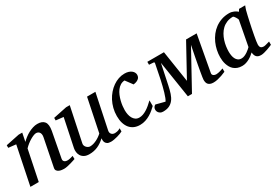

<svg xmlns="http://www.w3.org/2000/svg" viewBox="29 -1169 2670 1857"><g transform="rotate(-30 1364.0 -241.0)"><path d="M526.9 -20Q520.5 -17.6 504.6 -12.5Q488.8 -7.3 469.2 -1.7Q449.7 3.9 429.2 8.1Q408.7 12.2 393.1 12.2Q384.3 12.2 368.9 10.5Q353.5 8.8 339.4 2.7Q325.2 -3.4 316.4 -15.1Q307.6 -26.9 312 -46.9L373 -354Q376.5 -374 373.3 -387.2Q370.1 -400.4 363 -408.4Q356 -416.5 346.7 -419.7Q337.4 -422.9 329.1 -422.9Q316.9 -422.9 299.1 -415.8Q281.2 -408.7 261.5 -397Q241.7 -385.3 221.7 -369.4Q201.7 -353.5 185.1 -335.9L116.2 0H22.9L109.9 -424.8L25.9 -434.1V-462.9L176.8 -494.1H216.8L198.2 -400.9Q214.8 -417.5 236.3 -434.3Q257.8 -451.2 282.2 -464.4Q306.6 -477.5 332.8 -485.8Q358.9 -494.1 383.8 -494.1Q438.5 -494.1 461.7 -463.9Q484.9 -433.6 473.1 -366.2L419.9 -84Q417.5 -69.8 422.1 -61.5Q426.8 -53.2 434.3 -48.8Q441.9 -44.4 450.2 -43.2Q458.5 -42 462.9 -42Q476.6 -42 492.7 -45.9Q508.8 -49.8 525.9 -55.2Z M1053.7 -23.9Q1044.4 -18.6 1028.1 -12.2Q1011.7 -5.9 992.7 -0.5Q973.6 4.9 953.9 8.5Q934.1 12.2 918 12.2Q889.6 12.2 876 2.7Q862.3 -6.8 857.2 -19.3Q852.1 -31.7 852.5 -44.4Q853 -57.1 853 -63Q813.5 -25.4 770.3 -6.6Q727.1 12.2 676.8 12.2Q642.1 12.2 620.1 0Q598.1 -12.2 586.9 -30.8Q575.7 -49.3 573.2 -71.3Q570.8 -93.3 574.7 -112.8L639.6 -424.8L555.7 -434.1V-462.9L706.5 -494.1H747.6L668 -112.8Q665 -100.1 669.2 -88.6Q673.3 -77.1 681.4 -68.6Q689.5 -60.1 699.7 -54.9Q710 -49.8 719.7 -49.8Q737.8 -49.8 756.1 -54.9Q774.4 -60.1 792.5 -68.8Q810.5 -77.6 827.1 -89.1Q843.8 -100.6 857.9 -113.8L933.6 -481.9H1026.9L946.8 -97.2Q943.4 -81.5 946.8 -71Q950.2 -60.5 957.3 -53.7Q964.4 -46.9 973.4 -43.9Q982.4 -41 990.7 -41Q1000.5 -41 1016.6 -43.9Q1032.7 -46.9 1053.7 -59.1Z M1459.5 -423.8Q1459.5 -414.1 1456.5 -403.8Q1453.6 -393.6 1445.1 -384.8Q1436.5 -376 1421.6 -368.9Q1406.7 -361.8 1382.8 -358.9L1325.7 -436Q1298.8 -434.6 1277.8 -421.4Q1256.8 -408.2 1241 -387.2Q1225.1 -366.2 1214.1 -339.6Q1203.1 -313 1196.3 -285.6Q1189.5 -258.3 1186.5 -232.2Q1183.6 -206.1 1183.6 -186Q1183.6 -161.6 1188.2 -137.9Q1192.9 -114.3 1203.4 -95.5Q1213.9 -76.7 1230.7 -64.9Q1247.6 -53.2 1272.5 -53.2Q1292.5 -53.2 1313 -60.3Q1333.5 -67.4 1354.2 -80.1Q1375 -92.8 1396 -110.4Q1417 -127.9 1438.5 -148.9V-85.9Q1422.9 -70.8 1402.8 -53.7Q1382.8 -36.6 1358.4 -22Q1334 -7.3 1304.9 2.4Q1275.9 12.2 1242.7 12.2Q1207 12.2 1178.5 -0.2Q1149.9 -12.7 1130.1 -36.4Q1110.4 -60.1 1099.6 -94.7Q1088.9 -129.4 1088.9 -173.8Q1088.9 -218.8 1099.4 -259.8Q1109.9 -300.8 1128.4 -336.4Q1147 -372.1 1172.4 -401.1Q1197.8 -430.2 1227.5 -450.9Q1257.3 -471.7 1290.3 -482.9Q1323.2 -494.1 1357.4 -494.1Q1384.3 -494.1 1403.8 -487.3Q1423.3 -480.5 1435.5 -470.2Q1447.8 -460 1453.6 -447.5Q1459.5 -435.1 1459.5 -423.8Z M2204.6 -25.9Q2181.2 -15.1 2156.7 -6.8Q2135.7 0.5 2110.8 6.3Q2085.9 12.2 2063.5 12.2Q2041 12.2 2026.9 6.3Q2012.7 0.5 2004.6 -9Q1996.6 -18.6 1993.7 -31.2Q1990.7 -43.9 1990.7 -58.1Q1990.7 -65.4 1994.1 -88.6Q1997.6 -111.8 2003.2 -143.8Q2008.8 -175.8 2015.9 -213.6Q2022.9 -251.5 2030 -288.6Q2037.1 -325.7 2043.7 -358.4Q2050.3 -391.1 2054.7 -413.1L1825.7 2.9H1779.8L1715.8 -407.2L1668.5 -182.1Q1659.2 -136.7 1647.2 -100.6Q1635.3 -64.5 1616.2 -39.6Q1597.2 -14.6 1569.3 -1.2Q1541.5 12.2 1500.5 12.2Q1481.9 12.2 1470.5 5.6Q1459 -1 1452.4 -9.5Q1445.8 -18.1 1443.4 -26.6Q1440.9 -35.2 1440.9 -39.1Q1440.9 -59.1 1448.5 -69.1Q1456.1 -79.1 1466.8 -85.9L1566.9 -60.1Q1574.7 -70.8 1583.3 -92.5Q1591.8 -114.3 1600.3 -142.6Q1608.9 -170.9 1616.7 -203.4Q1624.5 -235.8 1631.8 -268.1Q1648.4 -343.8 1664.6 -432.1Q1666 -437.5 1664.1 -441.2Q1662.1 -444.8 1656.7 -445.8L1606.9 -449.2V-481.9H1792.5L1846.7 -130.9L2039.6 -481.9H2157.7L2084.5 -81.1Q2082.5 -70.8 2085.9 -63.7Q2089.4 -56.6 2095.5 -52.2Q2101.6 -47.9 2109.4 -45.9Q2117.2 -43.9 2124.5 -43.9Q2134.3 -43.9 2146.2 -46.1Q2158.2 -48.3 2169.4 -51.5Q2180.7 -54.7 2189.9 -57.9Q2199.2 -61 2204.6 -63Z M2577.6 -392.1Q2578.1 -394.5 2574 -403.3Q2569.8 -412.1 2564 -421.6Q2558.1 -431.2 2551.5 -438.5Q2544.9 -445.8 2540.5 -445.8Q2502.4 -445.8 2472.4 -433.3Q2442.4 -420.9 2419.9 -399.7Q2397.5 -378.4 2381.6 -350.6Q2365.7 -322.8 2356 -292.5Q2346.2 -262.2 2341.8 -231.4Q2337.4 -200.7 2337.4 -172.9Q2337.4 -151.9 2340.8 -130.9Q2344.2 -109.9 2352.8 -92.8Q2361.3 -75.7 2376.2 -64.9Q2391.1 -54.2 2414.6 -54.2Q2432.1 -54.2 2449.7 -62Q2467.3 -69.8 2482.4 -80.1Q2497.6 -90.3 2508.8 -100.6Q2520 -110.8 2525.4 -116.2ZM2724.6 -26.9Q2718.8 -24.4 2703.1 -17.8Q2687.5 -11.2 2668.2 -4.6Q2648.9 2 2629.2 7.1Q2609.4 12.2 2594.7 12.2Q2576.7 12.2 2564.2 7.8Q2551.8 3.4 2543.7 -5.4Q2535.6 -14.2 2531.2 -26.9Q2526.9 -39.6 2525.4 -56.2Q2514.2 -45.4 2499 -33.4Q2483.9 -21.5 2465.6 -11.2Q2447.3 -1 2426.5 5.6Q2405.8 12.2 2383.3 12.2Q2354 12.2 2331.8 3.9Q2309.6 -4.4 2293.5 -18.3Q2277.3 -32.2 2266.8 -50.5Q2256.3 -68.8 2250 -88.6Q2243.7 -108.4 2241.2 -128.7Q2238.8 -148.9 2238.8 -167Q2238.8 -205.6 2247.1 -244.9Q2255.4 -284.2 2271.7 -320.6Q2288.1 -356.9 2312.5 -388.7Q2336.9 -420.4 2368.9 -443.8Q2400.9 -467.3 2440.2 -480.7Q2479.5 -494.1 2526.4 -494.1Q2540 -494.1 2553.5 -491Q2566.9 -487.8 2578.6 -482.7Q2590.3 -477.5 2600.1 -471.2Q2609.9 -464.8 2616.7 -458L2631.3 -481.9H2699.7Q2697.3 -476.1 2694.3 -468Q2691.4 -460 2688.5 -451.7Q2685.5 -443.4 2683.3 -436Q2681.2 -428.7 2680.7 -424.8Q2677.2 -411.6 2670.9 -385Q2664.6 -358.4 2657.5 -325.2Q2650.4 -292 2642.8 -255.6Q2635.3 -219.2 2629.4 -186.8Q2623.5 -154.3 2619.6 -129.2Q2615.7 -104 2615.7 -92.8Q2615.7 -66.4 2627 -56.6Q2638.2 -46.9 2658.7 -46.9Q2663.6 -46.9 2673.1 -49.1Q2682.6 -51.3 2692.9 -54.2Q2703.1 -57.1 2711.9 -59.6Q2720.7 -62 2724.6 -63Z"/></g></svg>

Font: Charis SIL CyrE
Style: Italic
Weight: 400
Italic angle: -11°
Foundry: SIL International
Version: Version 5.000